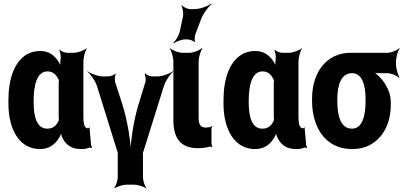

<svg xmlns="http://www.w3.org/2000/svg" viewBox="-20 -823 2253 1073"><path d="M470 -107 472 -104 469 -106C449 -109 446 -140 446 -171V-478C446 -502 456 -539 465 -552L464 -554C452 -542 416 -528 393 -528H355C342 -528 320 -537 313 -545L311 -542C316 -535 321 -510 319 -497C317 -482 315 -458 318 -446L322 -447C319 -457 310 -475 302 -486C280 -516 251 -538 205 -538C176 -538 149 -531 128 -518C59 -475 27 -382 27 -260V-250C27 -212 30 -177 38 -145C59 -59 111 10 204 10C253 10 285 -14 307 -48C315 -59 323 -77 324 -87H320C319 -77 326 -58 332 -47C351 -11 383 10 432 10C451 10 465 8 479 2C483 1 490 2 493 4L495 0C493 -1 489 -8 489 -13L481 -102C480 -105 482 -108 483 -110L481 -112C480 -111 479 -107 477 -107ZM308 -360V-171C308 -165 309 -159 309 -153C309 -153 309 -149 310 -149V-153C309 -153 308 -149 308 -149C295 -121 277 -104 244 -104C185 -104 168 -172 168 -250V-260C168 -341 184 -424 245 -424C274 -424 292 -408 304 -384C305 -382 310 -373 311 -374L310 -378C309 -377 308 -363 308 -360Z M663 -242 623 -366C620 -378 622 -403 627 -410L625 -412C620 -405 598 -396 587 -396H557C528 -396 487 -411 470 -425L469 -422C486 -409 512 -372 522 -342L636 24C637 25 639 33 640 33L639 29C638 29 638 37 638 38V167C638 187 627 217 618 228L620 230C632 220 666 209 689 209H727C750 209 785 220 797 230L798 228C789 217 779 187 779 167V41C779 40 779 33 778 33L777 36C778 36 779 29 780 28L896 -342C905 -372 931 -409 948 -422L946 -425C929 -411 888 -396 859 -396H829C818 -396 797 -405 791 -413L788 -410C793 -403 796 -378 793 -366L755 -242C726 -149 708 -26 709 47H713C712 -26 693 -149 663 -242Z M1085 5C1111 5 1132 2 1151 -3C1155 -5 1163 -3 1166 0L1167 -3C1165 -6 1162 -15 1162 -20V-105C1162 -110 1165 -115 1167 -118L1164 -120C1162 -118 1159 -113 1155 -113L1149 -112L1131 -110C1102 -110 1090 -125 1090 -165V-478C1090 -502 1101 -539 1111 -552L1108 -554C1096 -542 1061 -528 1039 -528H1000C978 -528 942 -542 930 -554L929 -552C938 -539 949 -502 949 -478V-150C949 -47 993 5 1085 5ZM1003 -732 984 -644C979 -623 961 -594 948 -584L951 -581C964 -591 995 -603 1017 -603H1027C1039 -603 1062 -595 1066 -588L1070 -590C1066 -597 1068 -621 1072 -632L1103 -714C1115 -747 1144 -785 1162 -799L1161 -803C1141 -788 1097 -772 1065 -772H1044C1029 -772 1004 -783 997 -793L993 -791C1001 -781 1006 -749 1003 -732Z M1672 -107 1674 -104 1671 -106C1651 -109 1648 -140 1648 -171V-478C1648 -502 1658 -539 1667 -552L1666 -554C1654 -542 1618 -528 1595 -528H1557C1544 -528 1522 -537 1515 -545L1513 -542C1518 -535 1523 -510 1521 -497C1519 -482 1517 -458 1520 -446L1524 -447C1521 -457 1512 -475 1504 -486C1482 -516 1453 -538 1407 -538C1378 -538 1351 -531 1330 -518C1261 -475 1229 -382 1229 -260V-250C1229 -212 1232 -177 1240 -145C1261 -59 1313 10 1406 10C1455 10 1487 -14 1509 -48C1517 -59 1525 -77 1526 -87H1522C1521 -77 1528 -58 1534 -47C1553 -11 1585 10 1634 10C1653 10 1667 8 1681 2C1685 1 1692 2 1695 4L1697 0C1695 -1 1691 -8 1691 -13L1683 -102C1682 -105 1684 -108 1685 -110L1683 -112C1682 -111 1681 -107 1679 -107ZM1510 -360V-171C1510 -165 1511 -159 1511 -153C1511 -153 1511 -149 1512 -149V-153C1511 -153 1510 -149 1510 -149C1497 -121 1479 -104 1446 -104C1387 -104 1370 -172 1370 -250V-260C1370 -341 1386 -424 1447 -424C1476 -424 1494 -408 1506 -384C1507 -382 1512 -373 1513 -374L1512 -378C1511 -377 1510 -363 1510 -360Z M2193 -464V-478C2193 -502 2204 -539 2213 -552L2211 -554C2200 -542 2167 -528 2146 -528H1943C1908 -528 1877 -522 1850 -509C1773 -472 1724 -390 1724 -269V-259C1724 -220 1729 -185 1739 -152C1767 -58 1836 10 1948 10C1983 10 2013 4 2040 -9C2113 -45 2164 -123 2164 -239V-249C2164 -266 2162 -282 2158 -297C2146 -337 2124 -371 2097 -398C2087 -407 2072 -420 2063 -424L2061 -420C2069 -416 2085 -414 2098 -414H2144C2166 -414 2199 -400 2211 -388L2213 -390C2204 -403 2193 -440 2193 -464ZM1947 -414C2005 -414 2023 -346 2023 -269V-259C2023 -180 2007 -104 1947 -104C1884 -104 1865 -175 1865 -259V-269C1865 -349 1887 -414 1947 -414Z"/></svg>

Font: Asimov
Style: EdgeExtreme
Weight: 500
Designer: Google
Version: Version 2.000980: 2014